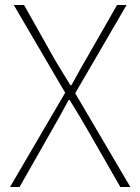

<svg xmlns="http://www.w3.org/2000/svg" viewBox="-20 -746 559 766"><path d="M20 0H58L190 -232C210 -267 230 -303 254 -347H258C285 -303 307 -267 327 -232L460 0H500L280 -374L485 -726H447L320 -504C300 -471 288 -446 265 -406H261C236 -446 221 -471 201 -504L76 -726H35L240 -376Z"/></svg>

Font: SSpoqa Han Sans Neo Thin
Style: Regular
Weight: 100
Designer: [Spoqa Han Sans Neo] Dong-huui Kim  Younghwa Kang  Yujin Lee  [Noto Sans] Ryoko NISHIZUKA  (kana & ideographs); Paul D. 
Foundry: Spoqa (http://www.spoqa-han-sans.com)
Version: Version 1.000